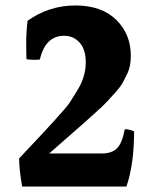

<svg xmlns="http://www.w3.org/2000/svg" viewBox="-20 -728 550 703"><path d="M352 -166Q389 -166 408 -184.5Q427 -203 437 -255Q453 -255 471 -247Q471 -127 443 -45H61Q50 -109 50 -148Q216 -323 235 -352Q254 -381 270 -409Q294 -453 294 -500Q294 -547 271.5 -572Q249 -597 215 -597Q146 -597 126 -510Q118 -509 106 -509Q94 -509 77 -511Q76 -536 76 -573.5Q76 -611 81 -652Q160 -708 256 -708Q352 -708 405.5 -655.5Q459 -603 459 -524Q459 -486 447.5 -461.5Q436 -437 428 -423Q420 -409 402 -389Q384 -369 371 -355Q358 -341 330 -316L282 -273Q263 -256 224.5 -222.5Q186 -189 160 -166Z"/></svg>

Font: Halant
Style: Bold
Weight: 700
Designer: Hitesh Malaviya (Devanagari), Satya Rajpurohit (Latin)
Foundry: Indian Type Foundry
Version: Version 1.101;PS 1.0;hotconv 1.0.78;makeotf.lib2.5.61930; tt